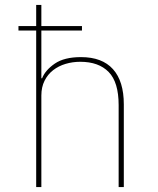

<svg xmlns="http://www.w3.org/2000/svg" viewBox="-20 -760 640 780"><path d="M127 0V-636H55V-654H127V-740H148V-654H313V-636H148V-442H151Q164 -475 202.5 -501.5Q241 -528 309 -528Q395 -528 439 -479Q483 -430 483 -336V0H462V-333Q462 -426 421.5 -467.5Q381 -509 306 -509Q275 -509 246.5 -500.5Q218 -492 196 -475Q174 -458 161 -432Q148 -406 148 -372V0Z"/></svg>

Font: IBM Plex Mono Thin
Style: Regular
Weight: 100
Monospace: yes
Designer: Mike Abbink, Paul van der Laan, Pieter van Rosmalen
Foundry: Bold Monday
Version: Version 2.3